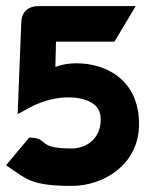

<svg xmlns="http://www.w3.org/2000/svg" viewBox="-30 -600 479 631"><path d="M-10 -57 13 -41C58 -11 78 11 206 11C310 11 427 -59 427 -192C427 -336 321 -392 221 -392C195 -392 174 -388 152 -380L154 -463H346L416 -580H101C85 -580 67 -578 54 -564C43 -553 41 -540 40 -528L28 -225L67 -246C158 -296 266 -288 293 -241C298 -232 301 -222 301 -207C301 -142 251 -112 206 -112C94 -112 128 -142 80 -147L66 -148Z"/></svg>

Font: Charger Pro
Style: UltraNar
Weight: 900
Designer: Jasper
Foundry: Cannot Into Space Fonts
Version: Version 1.09